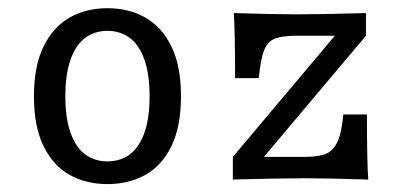

<svg xmlns="http://www.w3.org/2000/svg" viewBox="-20 -447 1001 478"><path d="M64.5 -207.3Q64.5 -282.3 88.3 -331Q112.1 -379.8 153.2 -403.2Q194.4 -426.6 247.6 -426.6Q300.8 -426.6 341.9 -403.2Q383.1 -379.8 406.9 -331Q430.6 -282.3 430.6 -207.3Q430.6 -132.3 406.9 -83.5Q383.1 -34.7 341.9 -11.7Q300.8 11.3 247.6 11.3Q194.4 11.3 153.2 -11.7Q112.1 -34.7 88.3 -83.5Q64.5 -132.3 64.5 -207.3ZM352.4 -207.3Q352.4 -262.9 339.1 -299.6Q325.8 -336.3 302.4 -353.2Q279 -370.2 247.6 -370.2Q216.1 -370.2 192.7 -353.2Q169.4 -336.3 156 -299.6Q142.7 -262.9 142.7 -207.3Q142.7 -151.6 156 -115.3Q169.4 -79 192.7 -62.1Q216.1 -45.2 247.6 -45.2Q279 -45.2 302.4 -62.1Q325.8 -79 339.1 -115.3Q352.4 -151.6 352.4 -207.3Z M559.7 -56.5 813.7 -358.1H720.2Q682.3 -358.1 664.1 -350.8Q646 -343.5 637.5 -321.8Q629 -300 624.2 -252.4H565.3Q565.3 -305.6 564.5 -348Q563.7 -390.3 562.1 -414.5Q662.1 -411.3 720.2 -411.3Q783.1 -411.3 891.1 -414.5V-358.1L637.1 -56.5H738.7Q773.4 -56.5 791.5 -64.1Q809.7 -71.8 820.2 -94Q830.6 -116.1 834.7 -162.1H893.5Q893.5 -44.4 896.8 0Q796.8 -3.2 738.7 -3.2Q672.6 -3.2 559.7 0Z"/></svg>

Font: Playfair Micro SmCond SmLight
Style: Regular
Weight: 360
Width: 4
Designer: Claus Eggers Sørensen
Foundry: Claus Eggers Sørensen
Version: Version 2.100;Glyphs 3.2 (3219)